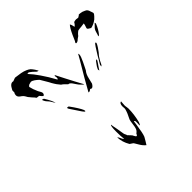

<svg xmlns="http://www.w3.org/2000/svg" viewBox="-205 -807 1035 1035"><g transform="rotate(-45 313.0 -289.0)"><path d="M252 -440Q235 -459 223 -466Q203 -490 200 -497Q194 -506 186 -522L160 -566Q151 -575 139 -583.5Q127 -592 118 -592Q108 -590 103 -588Q98 -586 93 -579Q98 -556 110 -530L119 -514Q122 -508 122 -504Q122 -498 119 -494Q116 -490 112 -490Q99 -503 97 -507Q93 -507 88 -508Q83 -509 80 -509Q74 -518 63 -529L49 -546Q42 -559 37.5 -564.5Q33 -570 21 -578Q10 -586 10 -598Q10 -608 15 -613Q16 -620 15.5 -624.5Q15 -629 16 -631Q26 -651 35 -657.5Q44 -664 54 -661Q61 -663 67.5 -666Q74 -669 77 -668Q96 -666 114.5 -662.5Q133 -659 146 -653Q158 -648 166 -641L173 -633Q180 -625 191 -605H190Q187 -605 183 -606.5Q179 -608 178 -610Q162 -626 150 -634Q143 -639 136 -635Q138 -634 138.5 -632.5Q139 -631 140 -630Q155 -615 180 -579Q205 -543 229 -499Q234 -500 234 -509Q234 -512 232 -524L236 -526L262 -475Q275 -451 288 -425.5Q301 -400 313 -379Q308 -380 300.5 -389Q293 -398 290 -400Q287 -403 279.5 -415Q272 -427 266 -433.5Q260 -440 252 -440ZM457 -613Q474 -650 486 -662Q492 -653 495 -635Q503 -641 506.5 -646.5Q510 -652 512 -655Q523 -658 529 -658Q532 -658 544 -656Q545 -657 550.5 -660Q556 -663 558 -666L569 -665Q582 -664 595 -657Q604 -654 608.5 -647Q613 -640 614 -634Q616 -628 618 -623Q620 -618 620 -616Q619 -609 610 -600Q601 -591 598 -588Q576 -571 553 -567Q552 -569 546 -572Q540 -575 537 -578.5Q534 -582 536 -587Q543 -606 543 -613L520 -610Q516 -610 508 -609Q500 -608 496 -607Q492 -605 485 -598.5Q478 -592 474 -586Q471 -584 467.5 -581.5Q464 -579 461 -577Q450 -566 441 -566Q437 -566 437 -569Q437 -574 442 -579ZM558 -512Q553 -507 549 -509Q552 -513 556 -528.5Q560 -544 564 -549Q567 -554 576 -562.5Q585 -571 587 -574Q589 -573 589 -566Q577 -535 558 -512ZM303 -331Q307 -331 318 -339Q321 -335 326 -335Q331 -335 336 -340Q341 -345 345 -352Q347 -358 353 -385Q359 -412 372 -426L382 -446Q394 -469 404 -494Q408 -505 408 -511Q408 -515 406 -519Q394 -499 389 -489Q332 -394 298 -332Q299 -331 303 -331ZM446 -382V-384Q446 -394 451 -400Q462 -417 474 -439Q487 -460 499 -478.5Q511 -497 514 -495Q523 -495 506 -469Q489 -443 476 -430L463 -409Q461 -405 457 -396.5Q453 -388 450 -385ZM97 -469Q100 -462 107.5 -454.5Q115 -447 119 -440L133 -417Q130 -436 104 -478Q97 -481 92 -481Q93 -477 94.5 -474Q96 -471 97 -469ZM421 -383Q422 -385 424 -389.5Q426 -394 429 -399L447 -424L455 -428Q455 -420 447 -410Q428 -383 423 -374ZM163 -341 189 -302Q193 -296 199 -287Q205 -278 208 -276Q209 -272 213 -272Q217 -272 214 -282Q204 -306 169 -354Q163 -356 157 -355Q157 -349 163 -341ZM253 -23 257 -19Q254 -40 254 -77Q254 -122 261 -123Q261 -118 268 -83L275 -41Q276 -36 279 -31Q282 -26 282 -22Q286 -18 290.5 -13Q295 -8 298 -5Q300 -5 305.5 6.5Q311 18 315 18Q320 18 324 7Q336 -1 340 -12.5Q344 -24 345.5 -39Q347 -54 349 -63Q350 -71 356.5 -83Q363 -95 366 -103Q367 -105 371 -116.5Q375 -128 375 -133L374 -149Q374 -172 388 -174Q386 -154 386 -146Q386 -138 387.5 -131.5Q389 -125 389 -119Q389 -75 377 -27Q372 -11 367 -11L368 -37Q368 -49 361 -49L358 -27Q350 30 342 50Q337 60 329.5 71.5Q322 83 318 90Q303 78 293 61Q283 44 278 36Q277 33 268.5 28Q260 23 258 21Q237 -14 236 -51Q241 -48 245.5 -37Q250 -26 253 -23Z"/></g></svg>

Font: BM Euljiro oraeorae
Style: Regular
Weight: 400
Designer: Bongjin Kim; Bomjun Kim; Myungsoo Han; Hyesun Chae; Mikyoung Jeong; Wujin Sim; Minjae Kang; Suwha Jang;
Foundry: Sandoll Inc.
Version: Version 1.000;hotconv 1.0.109;makeexe 2.5.65596